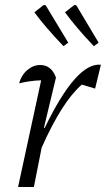

<svg xmlns="http://www.w3.org/2000/svg" viewBox="-20 -745 422 765"><path d="M52 0 144 -425Q102 -424 56 -413Q66 -447 89.5 -466.5Q113 -486 140 -486Q185 -486 203 -436L155 -236L158 -235Q285 -498 382 -487L359 -392L306 -408Q266 -373 226.5 -311Q187 -249 146 -157L115 0ZM233 -561Q194 -602 166.5 -634Q139 -666 117 -696L154 -725L162 -724L252 -575ZM354 -561Q315 -602 288 -634Q261 -666 239 -696L276 -725L284 -724L373 -575Z"/></svg>

Font: Piazzolla Light
Style: Italic
Weight: 300
Italic angle: -11.3°
Designer: Juan Pablo del Peral
Foundry: Huerta Tipografica
Version: Version 1.330